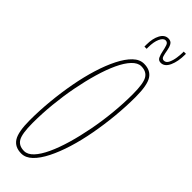

<svg xmlns="http://www.w3.org/2000/svg" viewBox="-297 -897 919 919"><g transform="rotate(45 162.0 -437.5)"><path d="M104 10Q60 10 40 -21.5Q20 -53 20 -132Q20 -196 26.5 -263.5Q33 -331 45 -396Q57 -461 74.5 -517.5Q92 -574 114 -617.5Q136 -661 161.5 -685.5Q187 -710 216 -710Q260 -710 280 -679Q300 -648 300 -568Q300 -504 293.5 -436.5Q287 -369 275 -304Q263 -239 245.5 -182.5Q228 -126 206 -82.5Q184 -39 158.5 -14.5Q133 10 104 10ZM105 -8Q129 -8 151 -31.5Q173 -55 192.5 -97Q212 -139 228 -194Q244 -249 256 -311.5Q268 -374 274.5 -439.5Q281 -505 281 -568Q281 -640 266 -666Q251 -692 215 -692Q192 -692 169.5 -668.5Q147 -645 127.5 -603Q108 -561 92 -506Q76 -451 64 -388.5Q52 -326 45.5 -260.5Q39 -195 39 -132Q39 -60 54 -34Q69 -8 105 -8ZM159 -769Q159 -771 159 -772.5Q159 -774 159 -775.5Q159 -777 159 -779Q159 -781 159 -782Q159 -824 173.5 -851Q188 -878 213 -878Q231 -878 238.5 -864.5Q246 -851 249 -832.5Q252 -814 256 -800.5Q260 -787 272 -787Q287 -787 295 -804Q303 -821 306 -842.5Q309 -864 309 -877Q309 -879 309 -881Q309 -883 309 -885H324Q324 -884 324 -883Q324 -882 324 -880Q324 -833 309.5 -801Q295 -769 269 -769Q253 -769 246.5 -783Q240 -797 236.5 -815.5Q233 -834 228 -848Q223 -862 210 -862Q195 -862 184.5 -839Q174 -816 174 -779Q174 -778 174 -776.5Q174 -775 174 -774Q174 -773 174 -771.5Q174 -770 174 -769Z"/></g></svg>

Font: Georama
Style: Italic
Weight: 400
Width: 2
Italic angle: -9°
Designer: Jean-Baptiste Levee
Foundry: Production Type
Version: Version 1.000